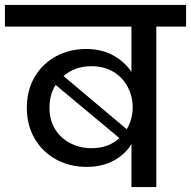

<svg xmlns="http://www.w3.org/2000/svg" viewBox="-44 -760 776 780"><path d="M712 -740V-652H591V0H490V-175Q465 -133 418 -107.5Q371 -82 308 -82Q240 -82 184.5 -112Q129 -142 97 -196.5Q65 -251 65 -322Q65 -393 96.5 -447Q128 -501 183 -531Q238 -561 306 -561Q368 -561 415 -535.5Q462 -510 490 -468V-652H-24V-740ZM327 -491Q260 -491 214 -451L471 -235Q495 -276 495 -324Q495 -367 475.5 -405.5Q456 -444 418 -467.5Q380 -491 327 -491ZM157 -322Q157 -272 180 -235Q203 -198 242 -178Q281 -158 328 -158Q397 -158 441 -199L182 -415Q157 -376 157 -322Z"/></svg>

Font: MSTAGE Medium
Style: Regular
Weight: 500
Designer: Ninad Kale (Devanagari), Jonny Pinhorn (Latin)
Foundry: Indian Type Foundry
Version: 4.004